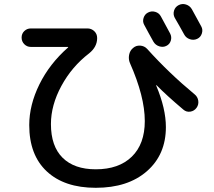

<svg xmlns="http://www.w3.org/2000/svg" viewBox="-20 -853 1040 933"><path d="M699.2 -792Q715.8 -800.8 734.4 -795.4Q752.9 -790 761.7 -773.4Q776.4 -746.1 806.6 -690.4Q815.4 -673.8 810.1 -655.8Q804.7 -637.7 788.1 -629.9Q772.5 -622.1 753.9 -627.9Q735.4 -633.8 725.6 -650.4Q717.8 -664.1 703.1 -690.9Q688.5 -717.8 680.7 -732.4Q671.9 -748 677.7 -766.1Q683.6 -784.2 699.2 -792ZM912.1 -808.6Q927.7 -780.3 958 -724.6Q966.8 -709 960.9 -690.4Q955.1 -671.9 938 -664.1Q920.9 -656.2 902.3 -662.6Q883.8 -668.9 875 -685.5Q868.2 -699.2 852.1 -726.6Q835.9 -753.9 829.1 -766.6Q820.3 -783.2 825.7 -801.3Q831.1 -819.3 848.1 -828.1Q865.2 -836.9 883.8 -831.1Q902.3 -825.2 912.1 -808.6ZM129.9 -625Q111.3 -625 98.1 -638.2Q85 -651.4 85 -670.4Q85 -689.5 98.1 -702.1Q111.3 -714.8 129.9 -714.8H405.3Q423.8 -714.8 438 -701.7Q452.1 -688.5 452.1 -668Q452.1 -625 413.1 -593.8Q329.1 -529.3 278.3 -435.5Q227.5 -341.8 227.5 -250Q227.5 -142.6 284.2 -86.4Q340.8 -30.3 445.3 -30.3Q557.6 -30.3 620.6 -91.8Q683.6 -153.3 683.6 -264.6Q683.6 -383.8 611.3 -546.9Q603.5 -565.4 607.4 -586.4Q611.3 -607.4 627 -620.1Q641.6 -632.8 661.6 -631.3Q681.6 -629.9 695.3 -615.2Q800.8 -498 925.8 -394.5Q940.4 -382.8 943.4 -363.8Q946.3 -344.7 935.1 -329.1Q923.8 -313.5 904.8 -310.5Q885.7 -307.6 871.1 -320.3Q790 -388.7 741.2 -438.5Q740.2 -440.4 739.3 -439.5V-436.5Q786.1 -325.2 786.1 -235.4Q786.1 -101.6 693.8 -21Q601.6 59.6 445.3 59.6Q293 59.6 207.5 -20Q122.1 -99.6 122.1 -245.1Q122.1 -342.8 171.4 -442.9Q220.7 -543 310.5 -622.1Q311.5 -623 311.5 -624Q311.5 -625 310.5 -625Z"/></svg>

Font: Rounded-X Mgen+ 1m medium
Style: Regular
Weight: 500
Designer: [Source Han Sans]
Ryoko NISHIZUKA  (kana & ideographs); Paul D. Hunt (Latin, Greek & Cyrillic); Wenlong ZHANG  (bopomofo
Version: Version 1.059.20150602